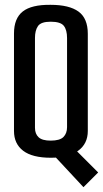

<svg xmlns="http://www.w3.org/2000/svg" viewBox="-20 -647 427 796"><path d="M191 7Q114 7 76 -22Q38 -51 38 -104V-508Q38 -571 74.5 -599.5Q111 -628 190 -627Q267 -627 305.5 -599Q344 -571 344 -507V-104Q344 -51 304 -22Q264 7 191 7ZM190 -64Q228 -64 243 -79Q258 -94 258 -120V-489Q258 -523 244.5 -540Q231 -557 190 -557Q150 -557 137.5 -539Q125 -521 125 -490V-117Q125 -92 140 -78Q155 -64 190 -64ZM326 129 205 -1 261 -58 387 68Z"/></svg>

Font: Smooch Sans Thin SemiBold
Style: Regular
Weight: 600
Version: Version 1.010